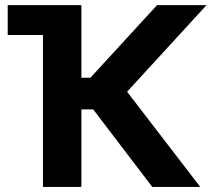

<svg xmlns="http://www.w3.org/2000/svg" viewBox="-20 -739 877 759"><path d="M582 0 348.4 -306.6H301.8V0H149.8V-600.6H10.5V-718.8H301.8V-431.8H337.5L601 -718.8H796.5L482.4 -376.4L771.7 0Z"/></svg>

Font: Inter Display V
Style: Regular
Weight: 400
Designer: Rasmus Andersson
Foundry: rsms
Version: Version 3.015;git-src